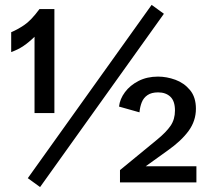

<svg xmlns="http://www.w3.org/2000/svg" viewBox="-20 -740 851 779"><path d="M120.1 -281.2V-590.8Q97.2 -568.4 75.2 -553.5Q53.2 -538.6 25.4 -528.8V-609.4Q49.3 -619.1 77.6 -637.9Q106 -656.7 140.1 -703.1H200.7V-281.2ZM142.6 19 92.8 -17.1 595.2 -720.2 645 -684.1ZM466.8 0V-49.8L616.7 -172.9Q654.3 -203.6 672.1 -229.7Q689.9 -255.9 689.9 -291.5Q689.9 -330.1 671.1 -347.7Q652.3 -365.2 621.6 -365.2Q594.7 -365.2 578.6 -354.2Q562.5 -343.3 555.2 -325Q547.9 -306.6 545.9 -284.2L462.9 -307.6Q466.3 -338.4 487.1 -366.2Q507.8 -394 542.2 -411.6Q576.7 -429.2 621.1 -429.2Q656.2 -429.2 691.7 -416.3Q727.1 -403.3 751 -374.5Q774.9 -345.7 774.9 -298.8Q774.9 -249.5 745.1 -208.7Q715.3 -168 659.7 -128.9L552.2 -51.8L529.3 -65.4H776.9V0Z"/></svg>

Font: Schibsted Grotesk Medium
Style: Regular
Weight: 500
Designer: Bakken & Baeck AS, Henrik Kongsvoll
Foundry: Schibsted ASA
Version: Version 1.100;gftools[0.9.25]